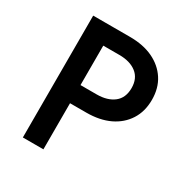

<svg xmlns="http://www.w3.org/2000/svg" viewBox="-155 -799 858 898"><g transform="rotate(30 274.0 -350.0)"><path d="M92 -679V-21H203V-679ZM158 -581H290Q348 -581 382.5 -554Q417 -527 417 -475Q417 -422 382.5 -395Q348 -368 290 -368H158V-270H290Q363 -270 415.5 -295Q468 -320 497.5 -366Q527 -412 527 -475Q527 -538 497.5 -583.5Q468 -629 415.5 -654Q363 -679 290 -679H158Z"/></g></svg>

Font: SpinnyJost
Style: Regular
Weight: 500
Version: Version 3.710